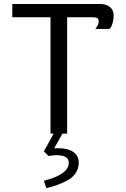

<svg xmlns="http://www.w3.org/2000/svg" viewBox="-20 -670 632 963"><path d="M200 236.7Q325 205 325 145.8Q325 108.3 262.5 108.3Q246.7 108.3 223.3 112.5L200 89.2L249.2 0H233.3V-583.3H41.7V-650H483.3Q512.5 -650 531.2 -635Q550 -620 550 -591.7Q550 -571.7 545 -555Q540 -538.3 535 -531.7L529.2 -525H458.3Q475 -545.8 475 -562.5Q475 -583.3 450 -583.3H316.7V0H293.3L251.7 74.2Q257.5 73.3 270.8 73.3Q320 73.3 347.5 92.1Q375 110.8 375 145.8Q375 175.8 358.8 199.2Q342.5 222.5 314.6 236.7Q286.7 250.8 265.4 258.3Q244.2 265.8 220 271.7Q215 272.5 212.5 273.3Z"/></svg>

Font: BoonBaan
Style: Regular
Weight: 400
Designer: Sungsit Sawaiwan
Foundry: FontUni
Version: Version 2.0